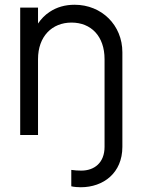

<svg xmlns="http://www.w3.org/2000/svg" viewBox="-20 -568 640 808"><path d="M320 220C415 220 495 160 495 50V-348C495 -462 408 -548 294 -548C254 -548 219 -538 189 -518C169 -505 153 -488 140 -469V-536H65V0H140V-319C140 -415 199 -473 281 -473C363 -473 420 -416 420 -319V50C420 117 377 150 322 150C308 150 294 149 280 147V216C291 219 311 220 320 220Z"/></svg>

Font: Plus Jakarta Sans
Style: Regular
Weight: 400
Designer: Gumpita Rahayu
Foundry: Tokotype
Version: Version 2.071;gftools[0.9.30]